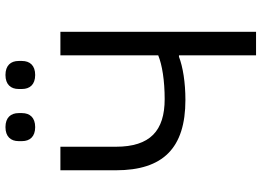

<svg xmlns="http://www.w3.org/2000/svg" viewBox="-144 -790 934 685"><g transform="rotate(-90 322.5 -447.0)"><path d="M212 -788C246 -788 262 -807 262 -835V-847C262 -875 246 -894 212 -894C178 -894 162 -875 162 -847V-835C162 -807 178 -788 212 -788ZM398 -788C432 -788 448 -807 448 -835V-847C448 -875 432 -894 398 -894C364 -894 348 -875 348 -847V-835C348 -807 364 -788 398 -788ZM468 -275V0H552V-698H468V-349C434 -335 378 -326 312 -326C199 -326 142 -378 142 -500V-698H58V-500C58 -332 137 -252 309 -252C371 -252 427 -261 463 -275Z"/></g></svg>

Font: Braiins Sans
Style: Regular
Weight: 400
Designer: Mike Abbink, Paul van der Laan, Pieter van Rosmalen, Jiri Chlebus, Lubos Buracinsky
Foundry: Bold Monday, Sudetype
Version: Version 1.000;hotconv 1.0.109;makeotfexe 2.5.65596